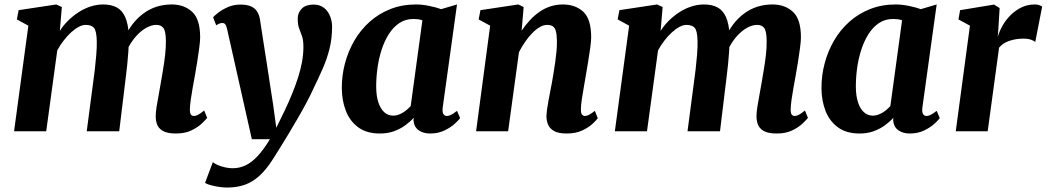

<svg xmlns="http://www.w3.org/2000/svg" viewBox="-20 -588 4688 860"><path d="M257 -556.5 248 -449.5Q263.5 -474.5 285.5 -496Q307.5 -517.5 332.8 -533.8Q358 -550 386 -559Q414 -568 442.5 -568Q478 -568 502.5 -555Q527 -542 540.5 -512.2Q554 -482.5 557 -432Q557 -424 557 -415.5Q557 -407 556.5 -398Q556 -389 555 -379.5L534.5 -410.5Q550.5 -449 572.5 -478Q594.5 -507 621.8 -527.2Q649 -547.5 681 -557.8Q713 -568 749.5 -568Q804.5 -568 840.5 -535.2Q876.5 -502.5 876.5 -420.5Q876.5 -404.5 872.5 -373.8Q868.5 -343 863 -308.5Q857.5 -274 852.5 -247Q848 -222 843 -194.5Q838 -167 834.5 -141.8Q831 -116.5 830.5 -97.5Q830.5 -79.5 835.8 -74Q841 -68.5 848.5 -68.5Q857.5 -68.5 867.2 -73.8Q877 -79 894.5 -93L908 -60Q902.5 -53 885.2 -36Q868 -19 838.8 -4.5Q809.5 10 768 10Q729 10 709.2 -1.8Q689.5 -13.5 683.2 -31.8Q677 -50 677.5 -68.5Q677.5 -84 681.2 -108.8Q685 -133.5 690.5 -161.8Q696 -190 700.5 -218Q705 -244.5 710.5 -277.2Q716 -310 719.8 -343.5Q723.5 -377 723 -405.5Q722.5 -448 712.2 -462.2Q702 -476.5 680 -476.5Q661 -476.5 640 -466Q619 -455.5 599 -435.8Q579 -416 562.2 -388.5Q545.5 -361 534.5 -327.5L557.5 -410Q557 -386.5 555 -358.2Q553 -330 550.2 -301Q547.5 -272 544 -247L514 0H368.5L397 -217Q401 -244.5 404.8 -277Q408.5 -309.5 411.2 -342.2Q414 -375 413.5 -403Q412.5 -449.5 401 -463Q389.5 -476.5 363.5 -476.5Q349.5 -476.5 332.8 -467.8Q316 -459 298.5 -443Q281 -427 265 -406.2Q249 -385.5 236.5 -362.5L187 0H43L107 -473L55.5 -501L63.5 -542.5L232 -568Z M997.5 -456.5Q994 -473 989 -479Q984 -485 976 -485Q969.5 -485 962.8 -482.5Q956 -480 948.5 -474.5L934.5 -510.5Q939 -516.5 956.2 -530.2Q973.5 -544 999.8 -555.8Q1026 -567.5 1057 -567.5Q1085.5 -567.5 1103.5 -559.8Q1121.5 -552 1131.2 -537Q1141 -522 1144.5 -500.5Q1151.5 -452.5 1159.2 -404.8Q1167 -357 1174.2 -309.2Q1181.5 -261.5 1188.8 -214Q1196 -166.5 1203.5 -118.5L1217.5 -15.5L1256.5 -95.5Q1274 -132.5 1289 -169.2Q1304 -206 1315.2 -241.2Q1326.5 -276.5 1332.8 -310.8Q1339 -345 1339 -377Q1339 -408 1332.8 -426Q1326.5 -444 1320 -460.5Q1313.5 -477 1313.5 -504Q1313.5 -531.5 1331.8 -549.5Q1350 -567.5 1384.5 -567.5Q1412.5 -567.5 1430.8 -553.2Q1449 -539 1458.2 -516.2Q1467.5 -493.5 1467.5 -469Q1467.5 -416 1456 -369.8Q1444.5 -323.5 1425 -279.5Q1405.5 -235.5 1382.5 -188Q1369.5 -159.5 1351.5 -125.8Q1333.5 -92 1313 -56.8Q1292.5 -21.5 1272.5 11.8Q1252.5 45 1235 73Q1217.5 101 1205.5 120Q1174.5 170 1142.5 199Q1110.5 228 1075.5 240Q1040.5 252 998.5 252Q970.5 252 939.5 245.2Q908.5 238.5 898.5 231L933.5 138Q944 148 970.5 156.8Q997 165.5 1023 165.5Q1053 165.5 1080.2 152.5Q1107.5 139.5 1134.2 110.8Q1161 82 1189 35.5H1108Z M1963 -106.5Q1960.5 -86 1966 -77.2Q1971.5 -68.5 1982 -68.5Q1989.5 -68.5 2000 -73.5Q2010.5 -78.5 2027 -91.5L2041 -59Q2035.5 -51 2017.5 -34.2Q1999.5 -17.5 1971.2 -3.8Q1943 10 1906.5 10Q1875.5 10 1855 -4.8Q1834.5 -19.5 1832 -49.5L1833 -60.5Q1817.5 -43 1795.2 -26.8Q1773 -10.5 1744.8 -0.2Q1716.5 10 1681.5 10Q1622 10 1584.2 -18Q1546.5 -46 1528.8 -92.5Q1511 -139 1511 -194.5Q1511 -250.5 1525.2 -304.5Q1539.5 -358.5 1567.2 -406.2Q1595 -454 1635.5 -490.2Q1676 -526.5 1728.2 -547.2Q1780.5 -568 1843.5 -568Q1871 -568 1902.8 -561.5Q1934.5 -555 1956 -547L2027 -568ZM1872 -497Q1862.5 -500.5 1852.2 -501.8Q1842 -503 1832 -503Q1796 -503 1768.8 -484.8Q1741.5 -466.5 1721.8 -435.5Q1702 -404.5 1689.2 -365Q1676.5 -325.5 1670.8 -283.2Q1665 -241 1665 -200.5Q1665 -159.5 1674.5 -130.2Q1684 -101 1701 -85.5Q1718 -70 1741 -70Q1753 -70 1763.8 -73.8Q1774.5 -77.5 1784.5 -83.5Q1794.5 -89.5 1803.2 -97Q1812 -104.5 1819.5 -112.5Z M2316.5 -450.5Q2333.5 -476 2353.5 -497.5Q2373.5 -519 2396.5 -535Q2419.5 -551 2445.8 -559.5Q2472 -568 2501 -568Q2557 -568 2592.5 -535.5Q2628 -503 2628 -420.5Q2628 -404.5 2623.8 -373.5Q2619.5 -342.5 2613.8 -308.2Q2608 -274 2603.5 -247Q2599.5 -222 2594.5 -194.5Q2589.5 -167 2585.8 -141.5Q2582 -116 2582 -97.5Q2582 -79.5 2587.5 -74Q2593 -68.5 2599.5 -68.5Q2608 -68.5 2618 -73.5Q2628 -78.5 2644.5 -91.5L2657.5 -58.5Q2653 -51.5 2635.5 -34.8Q2618 -18 2588.8 -4Q2559.5 10 2518.5 10Q2480 10 2460.5 -1.8Q2441 -13.5 2434.2 -31.5Q2427.5 -49.5 2427.5 -68.5Q2428 -80.5 2430.2 -97.2Q2432.5 -114 2436.2 -134Q2440 -154 2444 -175.5Q2448 -197 2452 -217Q2455.5 -237 2459.5 -261Q2463.5 -285 2467 -310Q2470.5 -335 2472.8 -359.5Q2475 -384 2474.5 -405.5Q2474 -434 2469.5 -449.2Q2465 -464.5 2455.5 -470.5Q2446 -476.5 2430.5 -476.5Q2415 -476.5 2398 -466.8Q2381 -457 2364.5 -440.2Q2348 -423.5 2332.5 -401.2Q2317 -379 2304.5 -354L2256 0H2112.5L2175.5 -473L2124 -501L2132 -542.5L2301.5 -568L2325.5 -556.5Z M2948 -556.5 2939 -449.5Q2954.5 -474.5 2976.5 -496Q2998.5 -517.5 3023.8 -533.8Q3049 -550 3077 -559Q3105 -568 3133.5 -568Q3169 -568 3193.5 -555Q3218 -542 3231.5 -512.2Q3245 -482.5 3248 -432Q3248 -424 3248 -415.5Q3248 -407 3247.5 -398Q3247 -389 3246 -379.5L3225.5 -410.5Q3241.5 -449 3263.5 -478Q3285.5 -507 3312.8 -527.2Q3340 -547.5 3372 -557.8Q3404 -568 3440.5 -568Q3495.5 -568 3531.5 -535.2Q3567.5 -502.5 3567.5 -420.5Q3567.5 -404.5 3563.5 -373.8Q3559.5 -343 3554 -308.5Q3548.5 -274 3543.5 -247Q3539 -222 3534 -194.5Q3529 -167 3525.5 -141.8Q3522 -116.5 3521.5 -97.5Q3521.5 -79.5 3526.8 -74Q3532 -68.5 3539.5 -68.5Q3548.5 -68.5 3558.2 -73.8Q3568 -79 3585.5 -93L3599 -60Q3593.5 -53 3576.2 -36Q3559 -19 3529.8 -4.5Q3500.5 10 3459 10Q3420 10 3400.2 -1.8Q3380.5 -13.5 3374.2 -31.8Q3368 -50 3368.5 -68.5Q3368.5 -84 3372.2 -108.8Q3376 -133.5 3381.5 -161.8Q3387 -190 3391.5 -218Q3396 -244.5 3401.5 -277.2Q3407 -310 3410.8 -343.5Q3414.5 -377 3414 -405.5Q3413.5 -448 3403.2 -462.2Q3393 -476.5 3371 -476.5Q3352 -476.5 3331 -466Q3310 -455.5 3290 -435.8Q3270 -416 3253.2 -388.5Q3236.5 -361 3225.5 -327.5L3248.5 -410Q3248 -386.5 3246 -358.2Q3244 -330 3241.2 -301Q3238.5 -272 3235 -247L3205 0H3059.5L3088 -217Q3092 -244.5 3095.8 -277Q3099.5 -309.5 3102.2 -342.2Q3105 -375 3104.5 -403Q3103.5 -449.5 3092 -463Q3080.5 -476.5 3054.5 -476.5Q3040.5 -476.5 3023.8 -467.8Q3007 -459 2989.5 -443Q2972 -427 2956 -406.2Q2940 -385.5 2927.5 -362.5L2878 0H2734L2798 -473L2746.5 -501L2754.5 -542.5L2923 -568Z M4111.5 -106.5Q4109 -86 4114.5 -77.2Q4120 -68.5 4130.5 -68.5Q4138 -68.5 4148.5 -73.5Q4159 -78.5 4175.5 -91.5L4189.5 -59Q4184 -51 4166 -34.2Q4148 -17.5 4119.8 -3.8Q4091.5 10 4055 10Q4024 10 4003.5 -4.8Q3983 -19.5 3980.5 -49.5L3981.5 -60.5Q3966 -43 3943.8 -26.8Q3921.5 -10.5 3893.2 -0.2Q3865 10 3830 10Q3770.5 10 3732.8 -18Q3695 -46 3677.2 -92.5Q3659.5 -139 3659.5 -194.5Q3659.5 -250.5 3673.8 -304.5Q3688 -358.5 3715.8 -406.2Q3743.5 -454 3784 -490.2Q3824.5 -526.5 3876.8 -547.2Q3929 -568 3992 -568Q4019.5 -568 4051.2 -561.5Q4083 -555 4104.5 -547L4175.5 -568ZM4020.5 -497Q4011 -500.5 4000.8 -501.8Q3990.5 -503 3980.5 -503Q3944.5 -503 3917.2 -484.8Q3890 -466.5 3870.2 -435.5Q3850.5 -404.5 3837.8 -365Q3825 -325.5 3819.2 -283.2Q3813.5 -241 3813.5 -200.5Q3813.5 -159.5 3823 -130.2Q3832.5 -101 3849.5 -85.5Q3866.5 -70 3889.5 -70Q3901.5 -70 3912.2 -73.8Q3923 -77.5 3933 -83.5Q3943 -89.5 3951.8 -97Q3960.5 -104.5 3968 -112.5Z M4261 0 4324.5 -473 4273 -501 4280.5 -542.5 4432.5 -567.5 4457.5 -552 4452 -461 4449 -423.5Q4457.5 -451 4472.8 -476.8Q4488 -502.5 4509.5 -523Q4531 -543.5 4557.5 -555.8Q4584 -568 4614.5 -568Q4626.5 -568 4635.5 -564.8Q4644.5 -561.5 4648 -558.5L4617 -400Q4613.5 -404 4599.8 -409.5Q4586 -415 4563.5 -415Q4547.5 -415 4531.8 -412.5Q4516 -410 4501.5 -405.2Q4487 -400.5 4475.2 -392.8Q4463.5 -385 4455 -374.5L4404 0Z"/></svg>

Font: Merriweather ExtraBold
Style: Italic
Weight: 800
Italic angle: -7.8°
Version: Version 2.101